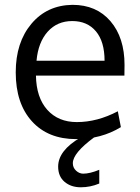

<svg xmlns="http://www.w3.org/2000/svg" viewBox="-20 -567 581 798"><path d="M325.7 154.8Q353.5 154.8 392.6 138.7V195.8Q355.5 211.4 315.9 211.4Q274.9 211.4 248.3 188.7Q221.7 166 221.7 125.5Q221.7 58.6 314.9 4.4H370.6Q282.7 69.3 282.7 111.3Q282.7 129.9 296.1 142.3Q309.6 154.8 325.7 154.8ZM131.8 -314.5H414.6Q414.6 -394 378.7 -436.8Q342.8 -479.5 280.3 -479.5Q217.8 -479.5 178.2 -435.3Q138.7 -391.1 131.8 -314.5ZM296.4 11.2Q179.7 11.2 112.5 -63Q45.4 -137.2 45.4 -266.1Q45.4 -390.6 110.4 -468Q175.3 -545.4 281.2 -546.9Q380.9 -546.9 439.2 -478.8Q497.6 -410.6 497.6 -296.9Q497.6 -291 497.3 -275.4Q497.1 -259.8 497.1 -252.9H129.4Q130.9 -161.6 176.5 -110.6Q222.2 -59.6 299.3 -59.6Q384.3 -59.6 469.7 -104.5L482.4 -38.6Q400.9 11.2 296.4 11.2Z"/></svg>

Font: Oxygen
Style: Regular
Weight: 400
Designer: Vernon Adams
Foundry: Vernon Adams
Version: Version Release 0.2.3 webfont; ttfautohint (v0.93.3-1d66) -l